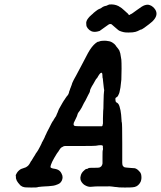

<svg xmlns="http://www.w3.org/2000/svg" viewBox="-20 -819 718 856"><path d="M436 -637Q448 -638 455 -637Q457 -636 461 -636Q473 -635 483 -628Q491 -623 496 -616Q498 -612 501 -609Q507 -602 512 -594Q517 -583 519 -565Q520 -557 521 -553Q522 -541 522 -512.5Q522 -484 521 -464Q519 -444 517 -429Q513 -403 508 -396Q507 -393 506 -391.5Q505 -390 505 -390Q505 -390 503 -388Q501 -386 499 -385Q495 -383 495 -381Q494 -379 494.5 -376.5Q495 -374 495 -371Q495 -368 496 -366Q497 -363 500 -362Q501 -362 502.5 -360.5Q504 -359 504.5 -359Q505 -359 506 -357.5Q507 -356 508 -355Q510 -353 513 -344Q518 -328 520 -308Q520 -303 521 -294.5Q522 -286 522 -280.5Q522 -275 523 -274Q525 -270 525 -179Q525 -98 525 -92.5Q525 -87 526 -83.5Q527 -80 530 -77Q533 -74 536 -73Q539 -72 566 -70Q576 -70 581 -69Q592 -66 601 -55Q605 -52 607.5 -46Q610 -40 610 -36Q612 -24 608 -11Q606 -6 601 1Q590 15 571 16Q565 17 536 17Q505 17 500 15Q498 15 492.5 14.5Q487 14 482 13Q468 11 458 12Q449 12 425.5 12Q402 12 396 13Q390 14 383 14Q372 14 361 8Q355 5 352 2Q342 -7 339 -18Q337 -27 340 -36Q343 -49 355 -59Q357 -61 359 -62.5Q361 -64 362.5 -65Q364 -66 365 -66Q365 -65 369.5 -66.5Q374 -68 374 -69Q374 -69 375 -70Q380 -71 403 -71Q418 -71 422.5 -72Q427 -73 432 -78Q436 -83 437 -90Q437 -94 437 -121.5Q437 -149 438 -149Q440 -151 439 -159Q438 -161 438.5 -161Q439 -161 439 -165Q439 -170 435 -171Q433 -172 424 -171.5Q415 -171 413 -170Q406 -168 337 -168H269L264 -167Q259 -165 253 -161Q249 -158 243 -148Q239 -141 236 -138Q234 -136 232 -132Q230 -128 227 -123.5Q224 -119 221.5 -114.5Q219 -110 217 -106Q213 -100 207 -84Q204 -76 206 -72Q208 -70 215 -68Q228 -66 234 -64Q248 -59 254 -46Q259 -37 259 -29Q259 -21 255.5 -13.5Q252 -6 245 -1Q241 2 226 7Q223 8 217 9Q193 12 181 12Q175 12 166 13Q157 14 152 14.5Q147 15 147 16Q146 17 119 17Q90 17 86 15Q84 15 83 14Q82 14 82 14L78 12Q71 9 67 3Q61 -3 55 -13Q54 -16 52.5 -20Q51 -24 51 -24.5Q51 -25 51 -30Q51 -35 50.5 -35.5Q50 -36 50 -38Q52 -43 55.5 -48.5Q59 -54 64.5 -59Q70 -64 75 -66Q80 -68 86.5 -70Q93 -72 95 -73Q102 -77 106 -81Q111 -86 117 -98Q118 -101 120 -102Q123 -106 129 -117Q133 -124 134.5 -125.5Q136 -127 138 -131.5Q140 -136 140.5 -136Q141 -136 142.5 -138.5Q144 -141 145 -142Q150 -149 155 -159Q159 -166 159 -166.5Q159 -167 163.5 -175.5Q168 -184 167 -185H168V-186H169V-187V-188Q169 -188 170 -189Q171 -190 171 -191Q171 -191 173.5 -195.5Q176 -200 178.5 -205.5Q181 -211 182 -214Q183 -216 186 -222Q189 -228 189 -229Q189 -230 201 -252Q204 -259 209 -268Q213 -276 214 -277Q216 -278 221 -288Q222 -290 223 -291Q224 -292 225.5 -295Q227 -298 227.5 -298Q228 -298 229.5 -300.5Q231 -303 230.5 -303Q230 -303 232 -306.5Q234 -310 233.5 -310.5Q233 -311 237 -318L240 -326Q240 -326 243 -333L256 -356L260 -363L265 -371L267 -374Q269 -377 269.5 -377Q270 -377 271 -380Q274 -385 276 -387Q276 -387 277 -388.5Q278 -390 278 -390Q285 -396 288 -408Q288 -411 290 -415Q291 -416 291 -417Q292 -422 296 -431Q297 -433 297 -434Q297 -435 299 -439Q301 -443 301 -445Q301 -447 304.5 -454Q308 -461 308 -461.5Q308 -462 312 -469Q316 -476 319 -481.5Q322 -487 328.5 -499.5Q335 -512 340 -521Q362 -564 372 -582Q389 -613 407 -627Q417 -634 417 -633Q418 -632 422 -634Q429 -637 436 -637ZM434 -494Q432 -496 428 -493Q424 -490 418 -480Q414 -472 411 -469Q409 -468 407.5 -465Q406 -462 404 -459Q402 -456 395 -443Q392 -438 390 -435Q381 -420 381 -412Q381 -409 373 -395Q368 -385 366 -381Q364 -377 361 -371Q356 -364 344 -339Q339 -330 336 -326Q327 -316 325 -307Q325 -304 317.5 -289Q310 -274 309 -271.5Q308 -269 308 -265Q308 -258 316 -257Q319 -256 370 -256Q379 -256 386.5 -256Q394 -256 400.5 -256Q407 -256 411.5 -256Q416 -256 418.5 -256Q421 -256 421 -256H434Q436 -257 437 -259L438 -264V-265Q439 -267 439 -268Q439 -269 439 -292Q440 -334 441 -336Q441 -336 441.5 -364Q442 -392 442.5 -396Q443 -400 443.5 -408Q444 -416 444.5 -417Q445 -418 443 -426Q440 -448 439 -462Q439 -468 438 -470Q437 -472 437 -476Q437 -492 434 -494ZM468 -799Q490 -801 508 -792Q523 -784 536 -771Q543 -764 547.5 -760.5Q552 -757 551 -757L554 -753Q556 -752 558 -752.5Q560 -753 560 -754Q560 -755 561 -755Q565 -755 590 -774Q615 -793 626 -796Q639 -800 648 -796Q650 -795 650.5 -795Q651 -795 655 -793Q669 -784 675 -771Q685 -748 659 -723Q648 -713 623 -695Q611 -687 609 -687Q608 -688 601 -684Q594 -680 584 -677Q574 -674 553 -674Q538 -674 532 -675.5Q526 -677 522.5 -678Q519 -679 517 -680Q510 -681 492 -698Q480 -709 477 -711Q475 -712 471.5 -712Q468 -712 464 -709.5Q460 -707 452 -701Q429 -684 424 -681Q421 -680 414.5 -678.5Q408 -677 402 -677Q393 -677 387 -680Q378 -684 371 -693Q365 -701 365 -707Q365 -709 364.5 -714Q364 -719 365 -722Q367 -730 372 -736L376 -741Q378 -744 387 -752Q392 -756 394 -758Q395 -760 406 -768.5Q417 -777 420 -778Q430 -781 438 -788Q442 -791 456 -794Q461 -796 462 -797Q463 -798 468 -799Z"/></svg>

Font: TT2020 Style E
Style: Italic
Weight: 400
Italic angle: -15°
Version: Version 0.2.000